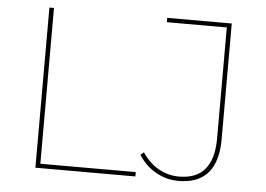

<svg xmlns="http://www.w3.org/2000/svg" viewBox="-50 -766 1158 836"><g transform="rotate(5 528.5 -348.5)"><path d="M133 0V-700H153V-19H570V0ZM758 3Q705 3 658.5 -23.5Q612 -50 584 -96L598 -108Q627 -64 668.5 -40Q710 -16 759 -16Q910 -16 910 -196V-681H648V-700H930V-194Q930 -96 887 -46.5Q844 3 758 3Z"/></g></svg>

Font: Montserrat Thin Thin
Style: Regular
Weight: 250
Version: Version 9.000